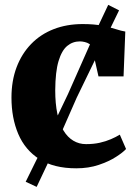

<svg xmlns="http://www.w3.org/2000/svg" viewBox="-20 -664 551 770"><path d="M286 11Q195.5 11 138 -25.8Q80.5 -62.5 53.2 -126.8Q26 -191 26 -272.5Q26 -340 46.5 -394.2Q67 -448.5 104.8 -487.5Q142.5 -526.5 195 -547Q247.5 -567.5 311.5 -567.5Q358 -567.5 390 -561Q422 -554.5 444.2 -547.2Q466.5 -540 482.5 -537.5L475.5 -357.5H375L349 -472.5Q347 -482 338.8 -487.5Q330.5 -493 319.8 -495.5Q309 -498 300.5 -498Q271.5 -498 249.5 -479.8Q227.5 -461.5 214.8 -419Q202 -376.5 201.5 -302Q201.5 -248.5 210 -207.8Q218.5 -167 234.8 -140.2Q251 -113.5 274 -99.8Q297 -86 325 -86Q355.5 -86 380 -91.5Q404.5 -97 424.8 -105.8Q445 -114.5 460.5 -124L485.5 -66.5Q473.5 -53 445.2 -34.8Q417 -16.5 376.2 -2.8Q335.5 11 286 11ZM127 85.5 83 65 132.5 -35.5 252.5 -286.5 366.5 -544 414 -644.5 457.5 -622.5 408.5 -521.5 287.5 -272 174.5 -15Z"/></svg>

Font: Merriweather 24pt Black
Style: Regular
Weight: 900
Designer: Eben Sorkin
Foundry: Eben Sorkin
Version: Version 2.100